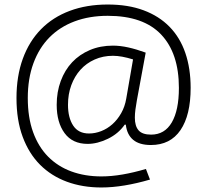

<svg xmlns="http://www.w3.org/2000/svg" viewBox="-20 -695 924 850"><path d="M429 135Q345 135 276 109.5Q207 84 157.5 34.5Q108 -15 80.5 -89Q53 -163 53 -261Q53 -358 81 -435Q109 -512 161.5 -565.5Q214 -619 289 -647Q364 -675 457 -675Q547 -675 615.5 -649.5Q684 -624 730.5 -576.5Q777 -529 800.5 -460.5Q824 -392 824 -306Q824 -185 779 -119Q734 -53 648 -53Q597 -53 569.5 -76Q542 -99 537 -143H532Q504 -103 457.5 -80.5Q411 -58 368 -58Q301 -58 266 -105.5Q231 -153 231 -231Q231 -288 249 -336.5Q267 -385 299.5 -419.5Q332 -454 378 -473.5Q424 -493 480 -493Q512 -493 548 -485Q584 -477 625 -462L586 -251Q582 -229 579.5 -210Q577 -191 577 -174Q577 -137 593.5 -118Q610 -99 649 -99Q709 -99 740.5 -153Q772 -207 772 -306Q772 -459 693.5 -542Q615 -625 457 -625Q376 -625 310.5 -600.5Q245 -576 199 -529.5Q153 -483 128 -415Q103 -347 103 -261Q103 -175 126.5 -110Q150 -45 193 -1.5Q236 42 296 64Q356 86 429 86Q473 86 522.5 77.5Q572 69 626 53L644 100Q586 117 531.5 126Q477 135 429 135ZM374 -104Q401 -104 428 -114.5Q455 -125 477.5 -145Q500 -165 516.5 -194Q533 -223 539 -259L569 -432Q543 -440 521 -444Q499 -448 480 -448Q436 -448 399 -431.5Q362 -415 336 -386Q310 -357 295.5 -317.5Q281 -278 281 -231Q281 -174 304 -139Q327 -104 374 -104Z"/></svg>

Font: Plata Sans Light
Style: Regular
Weight: 300
Designer: Pablo Impallari, Andres Torresi, & Cristiano Sobral
Foundry: Pablo Impallari, Andres Torresi, & Cristiano Sobral
Version: Version 1.00;December 28, 2019;FontCreator 12.0.0.2547 64-bi